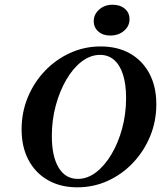

<svg xmlns="http://www.w3.org/2000/svg" viewBox="-20 -778 706 809"><path d="M305.6 11.3Q234.7 11.3 181.9 -19Q129 -49.2 100 -104Q71 -158.9 71 -233.1Q71 -304.8 97.2 -368.1Q123.4 -431.5 169.4 -479.4Q215.3 -527.4 275.4 -554.8Q335.5 -582.3 404 -582.3Q475.8 -582.3 528.2 -552.4Q580.6 -522.6 609.7 -467.7Q638.7 -412.9 638.7 -338.7Q638.7 -266.9 612.5 -203.6Q586.3 -140.3 540.3 -91.9Q494.4 -43.5 434.3 -16.1Q374.2 11.3 305.6 11.3ZM308.1 -24.2Q348.4 -24.2 384.7 -52Q421 -79.8 449.6 -127.8Q478.2 -175.8 494.8 -237.1Q511.3 -298.4 511.3 -365.3Q511.3 -422.6 498.4 -463.3Q485.5 -504 460.9 -525.4Q436.3 -546.8 401.6 -546.8Q361.3 -546.8 324.6 -519Q287.9 -491.1 259.7 -442.7Q231.5 -394.4 214.9 -333.1Q198.4 -271.8 198.4 -204.8Q198.4 -119.4 227 -71.8Q255.6 -24.2 308.1 -24.2ZM444.4 -628.2Q413.7 -628.2 394.4 -645.2Q375 -662.1 375 -688.7Q375 -717.7 398 -737.9Q421 -758.1 454 -758.1Q486.3 -758.1 506 -741.1Q525.8 -724.2 525.8 -697.6Q525.8 -667.7 502.4 -648Q479 -628.2 444.4 -628.2Z"/></svg>

Font: Playfair 9pt
Style: Bold Italic
Weight: 700
Italic angle: -15.6°
Designer: Claus Eggers Sørensen
Foundry: Claus Eggers Sørensen
Version: Version 2.203